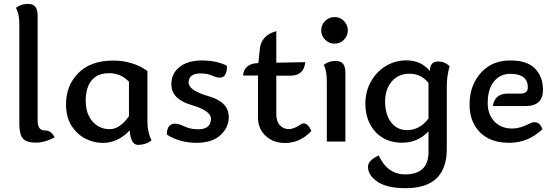

<svg xmlns="http://www.w3.org/2000/svg" viewBox="-20 -740 2904 1004"><path d="M167 5.9Q117.7 5.9 99.4 -16.4Q81.1 -38.6 81.1 -89.8V-613.8Q81.1 -668 63.5 -698.7Q89.4 -719.7 125 -719.7Q153.3 -719.7 165 -704.3Q176.8 -689 176.8 -658.2V-108.9Q176.8 -58.1 213.4 -58.1Q250 -58.1 265.1 -21Q212.9 5.9 167 5.9Z M701.7 17.6Q663.6 17.6 658.2 -58.1Q596.7 7.3 517.1 7.3Q468.8 7.3 424.8 -15.9Q380.9 -39.1 353 -84.2Q325.2 -129.4 325.2 -194.3Q325.2 -289.6 385.3 -353.5Q451.2 -423.3 571.3 -423.3Q674.3 -423.3 751 -368.7V-100.1Q751 -50.8 772 -5.4Q741.7 17.6 701.7 17.6ZM553.2 -64.5Q606.9 -64.5 654.3 -132.3V-313Q610.4 -357.4 552.2 -357.4Q507.3 -357.4 480 -338.6Q452.6 -319.8 440.4 -287.6Q428.2 -255.4 428.2 -214.4Q428.2 -166.5 444.8 -133.3Q461.4 -100.1 489.7 -82.3Q518.1 -64.5 553.2 -64.5Z M1009.3 6.8Q919.4 6.8 852.5 -36.1Q852.5 -93.3 895.5 -93.3Q915.5 -93.3 945.3 -78.6Q975.1 -64 1016.1 -64Q1083 -64 1083 -119.1Q1083 -161.6 979.5 -191.7Q876 -221.7 876 -299.8Q876 -355.5 918.7 -389.6Q961.4 -423.8 1035.2 -423.8Q1112.3 -423.8 1167 -396Q1167 -334 1129.4 -334Q1113.3 -334 1088.6 -345Q1064 -356 1029.3 -356Q966.3 -356 966.3 -308.1Q966.3 -267.1 1071.3 -236.8Q1176.3 -206.5 1176.3 -127.9Q1176.3 -72.8 1132.3 -33Q1088.4 6.8 1009.3 6.8Z M1470.7 7.8Q1409.2 7.8 1369.1 -29.5Q1329.1 -66.9 1329.1 -125V-345.2H1251Q1256.8 -408.2 1331.1 -410.2L1338.9 -485.4Q1346.7 -555.7 1424.8 -577.1V-412.1L1576.2 -415Q1569.8 -344.2 1497.6 -344.2H1424.8V-143.1Q1424.8 -105.5 1443.6 -85.2Q1462.4 -64.9 1489.7 -64.9Q1516.6 -64.9 1549.8 -87.9Q1559.6 -94.7 1568.8 -94.7Q1590.3 -94.7 1608.4 -55.2Q1548.8 7.8 1470.7 7.8Z M1729.5 -511.7Q1700.7 -511.7 1680.2 -532.2Q1659.7 -552.7 1659.7 -581.5Q1659.7 -609.9 1680.2 -630.4Q1700.7 -650.9 1729.5 -650.9Q1757.8 -650.9 1778.3 -630.4Q1798.8 -609.9 1798.8 -581.5Q1798.8 -552.7 1778.3 -532.2Q1757.8 -511.7 1729.5 -511.7ZM1786.1 0H1689V-315.4Q1689 -371.6 1672.9 -400.4Q1698.7 -421.4 1734.4 -421.4Q1762.7 -421.4 1774.4 -406Q1786.1 -390.6 1786.1 -359.9Z M2107.4 -59.6Q2174.8 -59.6 2220.7 -120.1V-306.2Q2182.6 -354.5 2120.6 -354.5Q2063.5 -354.5 2028.6 -314Q1993.7 -273.4 1993.7 -208.5Q1993.7 -166 2007.1 -132.6Q2020.5 -99.1 2046.1 -79.3Q2071.8 -59.6 2107.4 -59.6ZM2101.6 244.1Q2003.9 244.1 1954.1 210.4Q1904.3 176.8 1904.3 132.3Q1904.3 98.1 1960.4 72.8Q2005.9 171.9 2098.6 171.9Q2220.7 171.9 2220.7 54.2V-53.2Q2164.6 6.3 2082.5 6.3Q2023.9 6.3 1981 -19.8Q1938 -45.9 1914.3 -92.3Q1890.6 -138.7 1890.6 -197.8Q1890.6 -262.2 1919.7 -313.7Q1948.7 -365.2 1997.6 -394.8Q2046.4 -424.3 2105.5 -424.3Q2182.6 -424.3 2228 -368.2Q2228 -418.5 2270 -418.5Q2307.1 -418.5 2331.1 -393.1Q2316.4 -343.8 2316.4 -289.6V38.1Q2316.4 244.1 2101.6 244.1Z M2642.6 6.8Q2578.6 6.8 2533 -16.8Q2487.3 -40.5 2461.4 -85.7Q2435.5 -130.9 2435.5 -193.8Q2435.5 -262.2 2463.4 -314.2Q2491.2 -366.2 2537.4 -395Q2583.5 -423.8 2650.9 -423.8Q2736.3 -423.8 2777.8 -381.3Q2819.3 -338.9 2819.3 -270Q2819.3 -185.5 2728.5 -185.5H2557.1Q2567.4 -250.5 2634.3 -250.5H2701.2Q2740.2 -250.5 2740.2 -282.7Q2740.2 -354 2648.4 -354Q2596.2 -354 2563.2 -314.5Q2530.3 -274.9 2530.3 -200.2Q2530.3 -142.6 2564.9 -105.2Q2599.6 -67.9 2659.2 -67.9Q2698.7 -67.9 2747.1 -92.8Q2762.7 -101.1 2775.4 -101.1Q2802.2 -101.1 2816.9 -64.9Q2742.7 6.8 2642.6 6.8Z"/></svg>

Font: Bainsley
Style: Regular
Weight: 400
Designer: Paul James MIller
Foundry: High-Logic / Made with FontCreator
Version: Version 1.411;March 28, 2021;FontCreator 13.0.0.2683 64-bit